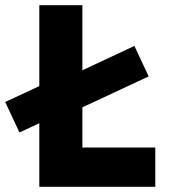

<svg xmlns="http://www.w3.org/2000/svg" viewBox="-49 -720 650 740"><path d="M26 -209.5 -29 -327 174.5 -421.5V-405L469 -543L524 -425.5L174.5 -262.5V-278.5ZM102.5 0V-700H268.5V-151.5H549.5V0Z"/></svg>

Font: Geologica Cursive
Style: Bold
Weight: 700
Designer: Sindre Bremnes, Frode Helland
Foundry: Monokrom Skriftforlag AS
Version: Version 1.010;gftools[0.9.28]